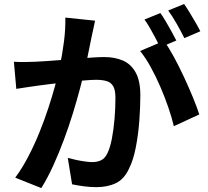

<svg xmlns="http://www.w3.org/2000/svg" viewBox="-20 -886 1040 959"><path d="M454.8 -782.7Q450.7 -763.8 446.1 -741.2Q441.5 -718.7 437.1 -699.9Q432.8 -677.5 427 -650.1Q421.2 -622.6 415.8 -595.1Q410.4 -567.7 404.5 -541.6Q394.3 -498.8 379.1 -441.8Q363.9 -384.8 343.9 -319.5Q323.8 -254.3 299.1 -188Q274.5 -121.7 246.1 -59.3Q217.8 3 186.3 53.4L56 1.4Q91.3 -46.2 121.6 -104.6Q151.9 -162.9 176.9 -224.7Q201.9 -286.5 221.6 -346.8Q241.3 -407 255.4 -458.8Q269.5 -510.6 277.5 -548.2Q291.5 -615.8 299.6 -679Q307.6 -742.3 306.3 -798.2ZM799.4 -682.1Q822.6 -649.4 848.5 -601.9Q874.3 -554.4 898.9 -501.4Q923.6 -448.4 943.8 -399.2Q963.9 -349.9 975.4 -314.4L848.3 -255.7Q838.6 -297.7 821.1 -348.6Q803.7 -399.5 781.1 -452Q758.5 -504.5 732.5 -551.5Q706.6 -598.6 679.8 -631.2ZM49.4 -577.6Q76.4 -575.8 102.5 -576.2Q128.7 -576.6 156.5 -577.6Q180.6 -578.6 215.7 -581.1Q250.8 -583.6 290.6 -586.7Q330.3 -589.8 370.3 -593.3Q410.2 -596.8 444.3 -598.9Q478.4 -601 500.3 -601Q553.7 -601 594 -583.5Q634.3 -566 657.7 -523.9Q681 -481.9 681 -409.5Q681 -351.1 675.8 -282Q670.6 -213 658.3 -149.7Q646.1 -86.5 624.3 -43.4Q600 9.3 558.5 29Q517.1 48.8 460.5 48.8Q431.7 48.8 398.8 44.5Q365.9 40.3 340 34.5L318.6 -97.2Q338.5 -91.7 361.8 -86.9Q385.1 -82 406.6 -79.2Q428.2 -76.4 440.8 -76.4Q466.2 -76.4 485 -85.6Q503.9 -94.8 515.9 -119.2Q530 -147.5 538.9 -193.8Q547.7 -240 552.2 -293.6Q556.6 -347.1 556.6 -396Q556.6 -436.3 545.5 -455.3Q534.4 -474.4 512.7 -480.9Q491 -487.4 459.6 -487.4Q437 -487.4 397.8 -483.9Q358.6 -480.4 314.2 -475.8Q269.8 -471.2 231.7 -466.3Q193.6 -461.4 172.5 -458.6Q150.9 -455.3 117.7 -450.8Q84.4 -446.4 61.4 -442.1ZM781.1 -820.9Q794.1 -803.1 808.7 -777.9Q823.3 -752.7 837.3 -727.6Q851.2 -702.5 860.7 -683.6L780.2 -649.4Q770.4 -670.1 757.1 -694.9Q743.7 -719.6 729.7 -744.6Q715.6 -769.6 701.6 -788.4ZM899.5 -866Q912.7 -847.2 928.1 -821.9Q943.4 -796.7 957.7 -772.1Q972 -747.4 980.5 -729.8L900.8 -695.5Q885.3 -727.2 863.1 -766.3Q840.9 -805.5 820.2 -833.5Z"/></svg>

Font: Noto Sans KR Thin
Style: Regular
Weight: 100
Designer: Ryoko NISHIZUKA 西塚涼子 (kana, bopomofo & ideographs); Paul D. Hunt (Latin, Greek & Cyrillic); Sandoll Communications 산돌커뮤니
Foundry: Adobe
Version: Version 2.004-H2;hotconv 1.0.118;makeotfexe 2.5.65603